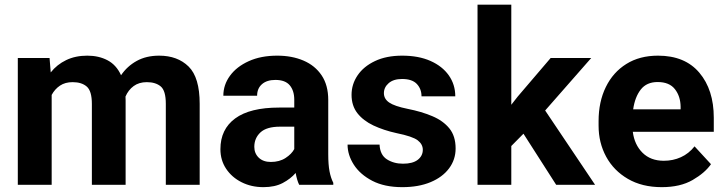

<svg xmlns="http://www.w3.org/2000/svg" viewBox="-20 -770 3019 800"><path d="M282.7 -427.7Q251.5 -427.7 230 -413.3Q208.5 -398.9 195.3 -374.5V0H54.2V-528.3H186.5L191.4 -468.3Q217.3 -501 255.6 -519.5Q293.9 -538.1 343.8 -538.1Q391.6 -538.1 428.2 -518.8Q464.8 -499.5 484.4 -456.5Q509.8 -494.1 549.6 -516.1Q589.4 -538.1 643.1 -538.1Q719.7 -538.1 765.9 -492.7Q812 -447.3 812 -337.4V0H670.9V-337.4Q670.9 -392.1 649.7 -409.9Q628.4 -427.7 591.8 -427.7Q559.1 -427.7 536.9 -411.4Q514.6 -395 502.9 -367.7Q503.4 -360.4 503.4 -352.5V0H362.8V-336.9Q362.8 -390.6 341.6 -409.2Q320.3 -427.7 282.7 -427.7Z M1226.6 0Q1217.3 -19 1211.9 -49.3Q1190.9 -24.9 1158.2 -7.6Q1125.5 9.8 1077.6 9.8Q1027.3 9.8 986.6 -10.7Q945.8 -31.2 922.1 -66.9Q898.4 -102.5 898.4 -148.4Q898.4 -231.4 960 -276.6Q1021.5 -321.8 1143.1 -321.8H1206.1V-354.5Q1206.1 -392.1 1187.3 -414.6Q1168.5 -437 1127.4 -437Q1091.8 -437 1071.5 -419.2Q1051.3 -401.4 1051.3 -371.1H910.6Q910.6 -416.5 938.2 -454.3Q965.8 -492.2 1016.4 -515.1Q1066.9 -538.1 1135.3 -538.1Q1196.3 -538.1 1244.4 -517.6Q1292.5 -497.1 1320.1 -456.1Q1347.7 -415 1347.7 -353.5V-127.4Q1347.7 -84 1353 -56.2Q1358.4 -28.3 1368.7 -8.3V0ZM1108.4 -95.2Q1144.5 -95.2 1169.9 -111.8Q1195.3 -128.4 1206.1 -148.9V-242.2H1147Q1090.8 -242.2 1065.2 -218.3Q1039.6 -194.3 1039.6 -158.2Q1039.6 -130.9 1058.1 -113Q1076.7 -95.2 1108.4 -95.2Z M1741.7 -146Q1741.7 -168.9 1720.5 -185.3Q1699.2 -201.7 1632.3 -215.3Q1578.6 -227.1 1536.1 -247.1Q1493.7 -267.1 1469.2 -298.3Q1444.8 -329.6 1444.8 -375Q1444.8 -418.9 1470 -456.1Q1495.1 -493.2 1542.5 -515.6Q1589.8 -538.1 1655.8 -538.1Q1724.1 -538.1 1773.7 -516.1Q1823.2 -494.1 1850.1 -455.8Q1877 -417.5 1877 -368.7H1736.3Q1736.3 -399.4 1716.8 -420.2Q1697.3 -440.9 1655.3 -440.9Q1619.6 -440.9 1599.6 -423.6Q1579.6 -406.2 1579.6 -381.8Q1579.6 -357.9 1601.6 -342.8Q1623.5 -327.6 1678.7 -316.4Q1735.8 -305.2 1781 -286.1Q1826.2 -267.1 1852.3 -235.1Q1878.4 -203.1 1878.4 -151.4Q1878.4 -105 1851.1 -68.4Q1823.7 -31.7 1773.9 -11Q1724.1 9.8 1656.2 9.8Q1582 9.8 1531.2 -16.6Q1480.5 -43 1454.3 -83.7Q1428.2 -124.5 1428.2 -167.5H1561.5Q1563.5 -124.5 1592 -106.2Q1620.6 -87.9 1659.2 -87.9Q1699.7 -87.9 1720.7 -104.2Q1741.7 -120.6 1741.7 -146Z M2297.4 0 2161.1 -212.9 2110.4 -161.6V0H1969.7V-750.5H2110.4V-333.5L2137.2 -367.7L2274.4 -528.3H2443.4L2251.5 -309.6L2459.5 0Z M2737.3 9.8Q2655.3 9.8 2596.2 -24.7Q2537.1 -59.1 2505.6 -117.2Q2474.1 -175.3 2474.1 -246.1V-265.6Q2474.1 -345.7 2504.2 -407.2Q2534.2 -468.8 2589.6 -503.4Q2645 -538.1 2721.7 -538.1Q2834 -538.1 2894 -467Q2954.1 -396 2954.1 -279.3V-220.7H2616.7Q2623.5 -167 2657.2 -133.5Q2690.9 -100.1 2746.1 -100.1Q2784.2 -100.1 2817.1 -115Q2850.1 -129.9 2874 -160.2L2942.4 -85.9Q2917.5 -49.8 2866 -20Q2814.5 9.8 2737.3 9.8ZM2720.2 -428.2Q2674.3 -428.2 2649.9 -397Q2625.5 -365.7 2618.2 -314.5H2815.9V-325.2Q2815.4 -368.7 2792.2 -398.4Q2769 -428.2 2720.2 -428.2Z"/></svg>

Font: Vazirmatn UI
Style: Bold
Weight: 700
Designer: Saber Rastikerdar
Foundry: Saber Rastikerdar
Version: Version 33.003